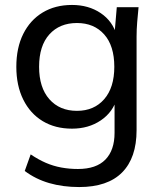

<svg xmlns="http://www.w3.org/2000/svg" viewBox="-20 -532 648 776"><path d="M300 224Q234 224 179 208Q124 192 80 159L104 92Q135 113 165 126Q195 139 227.5 145Q260 151 295 151Q369 151 406 113Q443 75 443 5V-136H453Q437 -79 387.5 -45.5Q338 -12 271 -12Q203 -12 152.5 -42.5Q102 -73 74 -129.5Q46 -186 46 -262Q46 -339 74 -395Q102 -451 152.5 -481.5Q203 -512 271 -512Q338 -512 387 -479Q436 -446 452 -388L443 -397L452 -503H540Q537 -473 534.5 -443Q532 -413 532 -384V-6Q532 106 473.5 165Q415 224 300 224ZM291 -84Q360 -84 401 -131Q442 -178 442 -262Q442 -347 401 -393Q360 -439 291 -439Q221 -439 179.5 -393Q138 -347 138 -262Q138 -178 179.5 -131Q221 -84 291 -84Z"/></svg>

Font: Mulish ExtraLight Medium
Style: Regular
Weight: 500
Version: Version 3.603